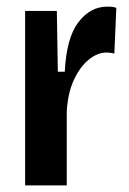

<svg xmlns="http://www.w3.org/2000/svg" viewBox="-20 -561 389 581"><path d="M56 0V-528H152L155 -344H176Q181 -446 217 -493.5Q253 -541 305 -541Q311 -541 318 -540.5Q325 -540 332 -537L326 -399Q315 -402 302 -402Q275 -402 248.5 -380.5Q222 -359 203.5 -319Q185 -279 182 -223V0Z"/></svg>

Font: Bricolage Grotesque 12pt Condensed SemiBold
Style: Regular
Weight: 600
Width: 3
Designer: Mathieu Triay
Foundry: Atelier Triay
Version: Version 1.001; ttfautohint (v1.8.4.7-5d5b);gftools[0.9.33.de